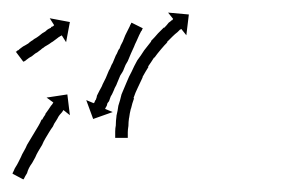

<svg xmlns="http://www.w3.org/2000/svg" viewBox="-32 -290 481 305"><path d="M-6 -208Q-5 -209 -4 -210Q-3 -210 -2.5 -210.5Q-2 -211 -1 -212Q0 -213 1 -213.5Q2 -214 3 -215Q4 -216 8 -218Q11 -220 13 -221Q15 -223 18 -225Q20 -226 21 -227Q22 -228 24 -229Q26 -230 30 -233Q31 -234 32.5 -235Q34 -236 35 -237Q37 -238 40 -240Q43 -243 45 -244Q47 -245 49 -246Q49 -247 50 -247.5Q51 -248 52 -248Q54 -250 54 -250Q54 -250 54 -250L47 -261L79 -255L73 -223L66 -234Q66 -234 65.5 -233.5Q65 -233 65 -233Q64 -233 63 -232Q61 -231 60 -230Q59 -229 56 -227Q55 -226 54 -225.5Q53 -225 52 -224Q50 -223 46 -220Q44 -219 41 -217Q39 -216 38 -215Q37 -214 35 -213Q33 -211 30 -209Q28 -207 24 -205Q23 -204 21.5 -203Q20 -202 19 -201Q17 -200 14 -198Q13 -197 10 -195Q8 -193 7 -193Q8 -193 5 -192Q5 -192 5 -192L-7 -208Q-6 -208 -6 -208ZM194 -244Q194 -243 193.5 -242Q193 -241 192 -240Q190 -236 189 -234Q187 -229 185 -225Q182 -219 181 -216Q179 -212 176 -205Q175 -202 173.5 -199Q172 -196 171 -193Q169 -190 167.5 -187Q166 -184 165 -181Q164 -178 162.5 -175.5Q161 -173 159 -170Q158 -167 156.5 -164Q155 -161 154 -158Q153 -155 151.5 -152.5Q150 -150 149 -147Q148 -145 147 -142.5Q146 -140 144 -137Q143 -135 142.5 -133Q142 -131 141 -129Q140 -128 139 -126.5Q138 -125 138 -123Q137 -121 136 -119Q136 -120 135 -117L147 -112L116 -101L105 -131L117 -126Q117 -126 117 -126.5Q117 -127 118 -127Q119 -131 120 -131Q122 -136 122 -138Q123 -140 124 -142Q125 -144 126 -146Q127 -148 128.5 -150.5Q130 -153 131 -156Q132 -158 133.5 -161Q135 -164 136 -166Q137 -169 138.5 -172Q140 -175 141 -178Q143 -181 144 -184Q145 -187 147 -190Q148 -193 149.5 -196Q151 -199 152 -202Q154 -205 155 -208Q156 -211 158 -213Q159 -217 163 -224Q164 -227 165 -229Q166 -231 167 -234Q169 -238 171 -242Q172 -244 174 -248Q175 -251 176 -252Q176 -253 177 -254L195 -245Q195 -245 194.5 -244.5Q194 -244 194 -244ZM-12 -15Q-11 -17 -10 -19Q-9 -22 -7 -25Q-5 -28 -3 -32Q-1 -36 1 -40Q3 -45 6 -50Q9 -55 11 -60Q14 -65 17 -70Q20 -75 23 -80Q26 -85 29 -90Q29 -90 29 -90Q29 -90 29 -90Q29 -90 29 -90Q29 -90 29 -90Q32 -95 34 -100Q34 -100 34.5 -100Q35 -100 35 -100Q35 -100 35 -100Q35 -100 35 -100Q37 -104 40 -108Q40 -108 40 -108Q40 -108 40 -108Q40 -109 40 -109Q40 -109 40 -109Q42 -112 45 -116Q45 -116 45 -116Q45 -116 45 -116Q45 -116 45 -116Q45 -116 45 -116Q47 -119 49 -122Q49 -122 49 -122Q49 -122 49 -122Q49 -122 49 -122Q49 -122 49 -122Q51 -124 52 -126Q52 -126 52 -126Q52 -126 52 -126Q52 -126 52 -126Q52 -126 52 -126Q52 -127 53 -127L42 -135L75 -140L79 -107L69 -115Q68 -115 68 -114Q68 -114 68 -114Q68 -114 68 -114Q68 -114 68 -114Q68 -114 68 -114Q67 -112 65 -110Q65 -110 65 -110Q65 -110 65 -110Q65 -110 65 -110Q65 -110 65 -110Q63 -108 61 -105Q61 -105 61 -105Q61 -105 61 -105Q61 -105 61 -105Q61 -105 61 -105Q59 -101 57 -98Q57 -98 57 -98Q57 -98 57 -98Q57 -98 57 -98Q57 -98 57 -98Q54 -94 52 -89Q52 -89 52 -89Q52 -89 52 -89Q52 -89 52 -89Q52 -89 52 -89Q49 -85 46 -80Q46 -80 46 -80Q46 -80 46 -80Q46 -80 46 -80Q46 -80 46 -80Q43 -75 40 -70Q37 -65 35 -60Q32 -55 29 -50Q26 -45 24 -40Q21 -35 19 -31Q16 -27 14 -23Q12 -19 11 -15Q9 -12 8 -10Q7 -8 6 -6Q6 -6 5 -5L-12 -14Q-12 -15 -12 -15ZM151 -74Q151 -74 151 -74Q151 -74 151 -74Q151 -74 151 -74Q151 -74 151 -74Q151 -77 151 -81Q151 -81 151 -81Q151 -81 151 -81Q151 -81 151 -81Q151 -81 151 -81Q151 -86 152 -91Q152 -91 152 -91Q152 -91 152 -91Q152 -91 152 -91.5Q152 -92 152 -92Q152 -98 153 -105Q153 -105 153 -105Q153 -105 153 -105Q153 -106 153 -106Q153 -106 153 -106Q155 -114 156 -122Q156 -122 156 -122Q156 -122 156 -122Q156 -122 156 -122Q156 -122 156 -122Q159 -131 161 -140Q161 -140 161 -140Q161 -140 161 -140Q161 -140 161 -140Q161 -140 161 -140Q165 -150 169 -159Q169 -159 169 -159Q169 -159 169 -159Q169 -159 169 -159Q169 -159 169 -159Q173 -169 177 -176Q177 -176 177 -176Q177 -176 177 -176Q177 -176 177 -176Q177 -176 177 -176Q181 -185 186 -194Q186 -194 186 -194Q186 -194 186 -194Q186 -194 186 -194Q186 -194 186 -194Q192 -202 197 -210Q197 -210 197 -210Q197 -210 197 -210Q197 -210 197 -210Q197 -210 197 -210Q203 -218 208 -224Q208 -224 208 -224.5Q208 -225 208 -225Q208 -225 208 -225Q208 -225 208 -225Q214 -231 219 -237Q219 -237 219 -237Q219 -237 219 -237Q219 -237 219 -237Q219 -237 219 -237Q224 -242 228 -246Q228 -246 228.5 -246Q229 -246 229 -246Q229 -246 229 -246Q229 -246 229 -246Q233 -250 236 -254Q236 -254 236 -254Q236 -254 236 -254Q236 -254 236 -254Q236 -254 236 -254Q239 -256 241 -258Q241 -258 241 -258Q241 -258 241 -258Q241 -258 241.5 -258Q242 -258 242 -258Q242 -259 243 -260L235 -270L268 -267L264 -234L256 -244Q255 -243 254 -243Q254 -243 254 -243Q254 -243 254 -243Q254 -243 254 -243Q254 -243 254 -243Q252 -241 250 -239Q250 -239 250 -239Q250 -239 250 -239Q250 -239 250 -239Q250 -239 250 -239Q246 -236 242 -232Q242 -232 242 -232Q242 -232 242 -232Q242 -232 242 -232Q242 -232 242 -232Q238 -228 233 -223Q233 -223 233 -223Q233 -223 233 -223Q234 -223 234 -223Q234 -223 234 -223Q229 -218 224 -212Q224 -212 224 -212Q224 -212 224 -212Q224 -212 224 -212Q224 -212 224 -212Q218 -205 213 -198Q213 -198 213 -198.5Q213 -199 213 -199Q213 -199 213 -199Q213 -199 213 -199Q208 -191 203 -184Q203 -184 203 -184Q203 -184 203 -184Q204 -184 204 -184Q204 -184 204 -184Q199 -176 194 -167Q194 -167 194.5 -167Q195 -167 195 -167Q195 -167 195 -167.5Q195 -168 195 -168Q191 -160 187 -151Q187 -151 187 -151Q187 -151 187 -151Q187 -151 187 -151Q187 -151 187 -151Q183 -143 180 -134Q180 -134 180 -134Q180 -134 180 -134Q180 -134 180.5 -134Q181 -134 181 -134Q178 -126 176 -117Q176 -117 176 -117Q176 -117 176 -118Q176 -118 176 -118Q176 -118 176 -118Q174 -110 173 -102Q173 -102 173 -102Q173 -102 173 -102Q173 -103 173 -103Q173 -103 173 -103Q172 -96 172 -90Q172 -90 172 -90Q172 -90 172 -90Q172 -90 172 -90Q172 -90 172 -90Q171 -84 171 -80Q171 -80 171 -80Q171 -80 171 -80Q171 -80 171 -80Q171 -80 171 -80Q171 -76 171 -73Q171 -73 171 -73Q171 -73 171 -73Q171 -73 171 -73Q171 -73 171 -73Q171 -72 171 -71H151Q151 -72 151 -74Z"/></svg>

Font: FRB American Cursive Just Arrows Black
Style: Bold Italic
Weight: 900
Italic angle: -25°
Version: Version 2.0;Modular Font Editor K font №1